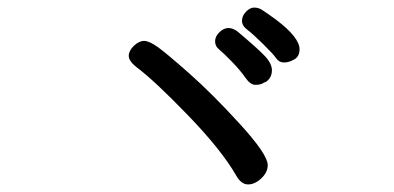

<svg xmlns="http://www.w3.org/2000/svg" viewBox="-20 -651 1040 507"><path d="M709 -599Q771 -552 771 -521Q771 -502 757 -494Q743 -486 730 -486Q717 -486 709 -497.5Q701 -509 674 -535.5Q647 -562 633 -572.5Q619 -583 619 -596Q619 -609 629.5 -620Q640 -631 651 -631Q662 -631 671 -625.5Q680 -620 709 -599ZM684 -436Q683 -435 681 -434.5Q679 -434 673 -430.5Q667 -427 654 -427Q641 -427 627.5 -446.5Q614 -466 591 -489.5Q568 -513 558 -521Q548 -529 548 -542Q548 -555 559.5 -566Q571 -577 583 -577Q595 -577 607 -568Q657 -526 677.5 -505Q698 -484 698 -465.5Q698 -447 684 -436ZM687 -215Q687 -196 670 -180Q653 -164 635 -164Q617 -164 604 -187Q565 -255 475.5 -347.5Q386 -440 340 -474Q320 -490 320 -503.5Q320 -517 333.5 -530Q347 -543 360.5 -543Q374 -543 397 -526.5Q420 -510 480.5 -456.5Q541 -403 614 -323Q687 -243 687 -215Z"/></svg>

Font: LXGW ZhenKai
Style: Regular
Weight: 400
Designer: LXGW / Fontworks Inc.
Foundry: LXGW / Fontworks Inc.
Version: Version 0.800;June 8, 2025